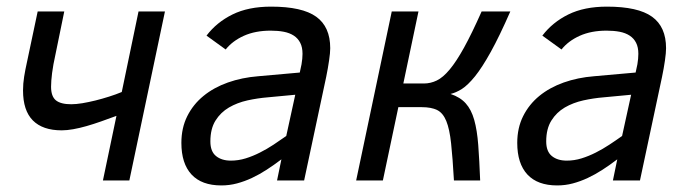

<svg xmlns="http://www.w3.org/2000/svg" viewBox="-20 -547 2091 582"><path d="M94.2 -512.2H174.8L147.9 -380.9Q141.1 -350.6 137.9 -325.7Q134.8 -300.8 134.8 -284.2Q134.8 -254.9 149.4 -242.9Q164.1 -231 195.8 -231Q210.4 -231 229.5 -234.1Q248.5 -237.3 269.3 -242.4Q290 -247.6 310.8 -254.2Q331.5 -260.7 349.1 -268.1L399.9 -512.2H480L372.1 0H292L333 -195.8Q309.6 -187 286.6 -179Q263.7 -170.9 242.4 -164.8Q221.2 -158.7 201.9 -155.3Q182.6 -151.9 167 -151.9Q109.4 -151.9 79.6 -181.9Q49.8 -211.9 49.8 -272.9Q49.8 -293.5 53.2 -314.7Q56.6 -335.9 62 -359.9Z M819.8 0 833 -64Q810.5 -46.9 788.3 -32.5Q766.1 -18.1 743.7 -7.6Q721.2 2.9 698.2 9Q675.3 15.1 650.9 15.1Q591.3 15.1 560.5 -18.1Q529.8 -51.3 529.8 -113.8Q529.8 -159.2 547.6 -194.8Q565.4 -230.5 596.7 -256.1Q627.9 -281.7 670.7 -296.9Q713.4 -312 762.7 -315.9L888.7 -327.1L894 -352.1Q897 -369.6 897 -383.8Q897 -403.8 890.1 -417.2Q883.3 -430.7 870.6 -439Q857.9 -447.3 840.3 -450.7Q822.8 -454.1 800.8 -454.1Q753.9 -454.1 719.2 -438.5Q684.6 -422.9 664.1 -397L606 -439Q636.7 -479.5 684.8 -503.2Q732.9 -526.9 801.8 -526.9Q896 -526.9 938.5 -496.3Q981 -465.8 981 -400.9Q981 -387.2 977.5 -363.5Q974.1 -339.8 968.8 -314L901.9 0ZM875 -259.8 792 -252Q761.2 -249.5 730.2 -242.7Q699.2 -235.8 674.1 -221.2Q648.9 -206.5 633.3 -181.6Q617.7 -156.7 617.7 -118.2Q617.7 -87.9 634.8 -74Q651.9 -60.1 679.7 -60.1Q702.6 -60.1 724.6 -66.9Q746.6 -73.7 767.8 -84.5Q789.1 -95.2 809.1 -108.4Q829.1 -121.6 847.7 -134.8Z M1248.5 -512.2 1202.6 -293.9H1264.6Q1285.2 -293.9 1304 -303Q1322.8 -312 1343 -336.2Q1363.3 -360.4 1386.7 -402.8Q1410.2 -445.3 1439.9 -512.2H1526.9Q1493.7 -436.5 1467.5 -389.4Q1441.4 -342.3 1419.7 -315.4Q1397.9 -288.6 1380.1 -277.3Q1362.3 -266.1 1345.7 -262.2Q1375 -252.4 1391.8 -233.6Q1408.7 -214.8 1417.5 -183.6Q1426.3 -152.3 1429.7 -107.2Q1433.1 -62 1435.5 0H1356Q1352.1 -68.8 1347.4 -112.3Q1342.8 -155.8 1332.8 -180.2Q1322.8 -204.6 1305.2 -213.4Q1287.6 -222.2 1257.8 -222.2H1187.5L1140.6 0H1059.6L1167.5 -512.2Z M1837.9 0 1851.1 -64Q1828.6 -46.9 1806.4 -32.5Q1784.2 -18.1 1761.7 -7.6Q1739.3 2.9 1716.3 9Q1693.4 15.1 1668.9 15.1Q1609.4 15.1 1578.6 -18.1Q1547.9 -51.3 1547.9 -113.8Q1547.9 -159.2 1565.7 -194.8Q1583.5 -230.5 1614.7 -256.1Q1646 -281.7 1688.7 -296.9Q1731.4 -312 1780.8 -315.9L1906.7 -327.1L1912.1 -352.1Q1915 -369.6 1915 -383.8Q1915 -403.8 1908.2 -417.2Q1901.4 -430.7 1888.7 -439Q1876 -447.3 1858.4 -450.7Q1840.8 -454.1 1818.8 -454.1Q1772 -454.1 1737.3 -438.5Q1702.6 -422.9 1682.1 -397L1624 -439Q1654.8 -479.5 1702.9 -503.2Q1751 -526.9 1819.8 -526.9Q1914.1 -526.9 1956.5 -496.3Q1999 -465.8 1999 -400.9Q1999 -387.2 1995.6 -363.5Q1992.2 -339.8 1986.8 -314L1919.9 0ZM1893.1 -259.8 1810.1 -252Q1779.3 -249.5 1748.3 -242.7Q1717.3 -235.8 1692.1 -221.2Q1667 -206.5 1651.4 -181.6Q1635.7 -156.7 1635.7 -118.2Q1635.7 -87.9 1652.8 -74Q1669.9 -60.1 1697.8 -60.1Q1720.7 -60.1 1742.7 -66.9Q1764.6 -73.7 1785.9 -84.5Q1807.1 -95.2 1827.1 -108.4Q1847.2 -121.6 1865.7 -134.8Z"/></svg>

Font: Clear Sans
Style: Italic
Weight: 400
Italic angle: -12°
Foundry: Intel Corporation
Version: Version 1.00